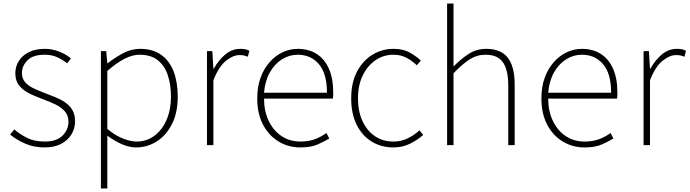

<svg xmlns="http://www.w3.org/2000/svg" viewBox="-20 -814 3868 1077"><path d="M229 13Q170 13 121 -8.5Q72 -30 37 -59L60 -88Q93 -60 133 -40Q173 -20 231 -20Q297 -20 330.5 -53Q364 -86 364 -131Q364 -166 344 -189Q324 -212 293.5 -227Q263 -242 232 -253Q192 -268 154 -285Q116 -302 91 -330Q66 -358 66 -403Q66 -440 85 -471Q104 -502 141 -521Q178 -540 232 -540Q272 -540 311 -525Q350 -510 378 -486L357 -459Q331 -479 301 -493Q271 -507 230 -507Q165 -507 134 -475.5Q103 -444 103 -405Q103 -374 120.5 -353.5Q138 -333 166.5 -319.5Q195 -306 226 -294Q258 -282 289 -269.5Q320 -257 345 -240Q370 -223 385.5 -197.5Q401 -172 401 -133Q401 -94 381 -60.5Q361 -27 323 -7Q285 13 229 13Z M546 243V-527H576L582 -459H584Q623 -490 669.5 -515Q716 -540 765 -540Q837 -540 884 -506.5Q931 -473 954 -413Q977 -353 977 -271Q977 -182 944.5 -118Q912 -54 859 -20.5Q806 13 743 13Q706 13 665 -4.5Q624 -22 582 -53V46V243ZM746 -20Q802 -20 845.5 -52Q889 -84 914 -141Q939 -198 939 -271Q939 -338 921.5 -391.5Q904 -445 865.5 -476Q827 -507 762 -507Q722 -507 677 -483.5Q632 -460 582 -416V-91Q629 -52 672 -36Q715 -20 746 -20Z M1141 0V-527H1171L1177 -428H1179Q1205 -476 1243 -508Q1281 -540 1328 -540Q1342 -540 1354 -538Q1366 -536 1379 -529L1370 -496Q1357 -501 1348 -503Q1339 -505 1323 -505Q1288 -505 1248 -473.5Q1208 -442 1177 -364V0Z M1664 13Q1598 13 1543 -20Q1488 -53 1455.5 -114.5Q1423 -176 1423 -262Q1423 -327 1441.5 -378Q1460 -429 1492.5 -465.5Q1525 -502 1565.5 -521Q1606 -540 1650 -540Q1711 -540 1755.5 -512Q1800 -484 1824.5 -429.5Q1849 -375 1849 -297Q1849 -289 1849 -280.5Q1849 -272 1847 -261H1461Q1461 -192 1486.5 -137.5Q1512 -83 1558 -51.5Q1604 -20 1666 -20Q1711 -20 1746 -33Q1781 -46 1811 -68L1827 -37Q1797 -19 1760 -3Q1723 13 1664 13ZM1461 -294H1814Q1814 -401 1769 -454Q1724 -507 1650 -507Q1603 -507 1562 -481.5Q1521 -456 1494 -408.5Q1467 -361 1461 -294Z M2186 13Q2119 13 2065.5 -19.5Q2012 -52 1981 -113.5Q1950 -175 1950 -262Q1950 -351 1983 -413Q2016 -475 2070 -507.5Q2124 -540 2187 -540Q2241 -540 2278 -519.5Q2315 -499 2341 -474L2318 -448Q2292 -473 2260 -490Q2228 -507 2187 -507Q2131 -507 2086 -476Q2041 -445 2014.5 -390Q1988 -335 1988 -262Q1988 -190 2013 -135.5Q2038 -81 2082.5 -50.5Q2127 -20 2187 -20Q2231 -20 2268 -38.5Q2305 -57 2333 -83L2354 -57Q2321 -28 2279 -7.5Q2237 13 2186 13Z M2488 0V-794H2524V-560V-441Q2566 -484 2609.5 -512Q2653 -540 2708 -540Q2789 -540 2828 -490.5Q2867 -441 2867 -339V0H2831V-334Q2831 -421 2801.5 -464Q2772 -507 2704 -507Q2655 -507 2614.5 -481Q2574 -455 2524 -403V0Z M3258 13Q3192 13 3137 -20Q3082 -53 3049.5 -114.5Q3017 -176 3017 -262Q3017 -327 3035.5 -378Q3054 -429 3086.5 -465.5Q3119 -502 3159.5 -521Q3200 -540 3244 -540Q3305 -540 3349.5 -512Q3394 -484 3418.5 -429.5Q3443 -375 3443 -297Q3443 -289 3443 -280.5Q3443 -272 3441 -261H3055Q3055 -192 3080.5 -137.5Q3106 -83 3152 -51.5Q3198 -20 3260 -20Q3305 -20 3340 -33Q3375 -46 3405 -68L3421 -37Q3391 -19 3354 -3Q3317 13 3258 13ZM3055 -294H3408Q3408 -401 3363 -454Q3318 -507 3244 -507Q3197 -507 3156 -481.5Q3115 -456 3088 -408.5Q3061 -361 3055 -294Z M3590 0V-527H3620L3626 -428H3628Q3654 -476 3692 -508Q3730 -540 3777 -540Q3791 -540 3803 -538Q3815 -536 3828 -529L3819 -496Q3806 -501 3797 -503Q3788 -505 3772 -505Q3737 -505 3697 -473.5Q3657 -442 3626 -364V0Z"/></svg>

Font: Noto Sans SC Thin
Style: Regular
Weight: 100
Designer: Ryoko NISHIZUKA 西塚涼子 (kana, bopomofo & ideographs); Paul D. Hunt (Latin, Greek & Cyrillic); Sandoll Communications 산돌커뮤니
Foundry: Adobe
Version: Version 2.004-H2;hotconv 1.0.118;makeotfexe 2.5.65603